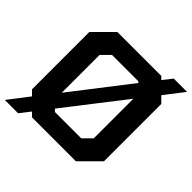

<svg xmlns="http://www.w3.org/2000/svg" viewBox="-212 -906 1113 1113"><g transform="rotate(45 344.0 -350.0)"><path d="M609 -621 645 -585V-115L530 0H170L146 -24L96 40H-13L84 -86L55 -115V-585L170 -700H530L547 -683L592 -740H701ZM191 -223 465 -577 458 -584H242L191 -533ZM509 -492 228 -130 242 -116H458L509 -167Z"/></g></svg>

Font: Chakra Petch
Style: Bold
Weight: 700
Designer: Katatrad Aksorn Co.,Ltd.
Foundry: Cadson Demak Co.,Ltd.
Version: Version 1.000; ttfautohint (v1.6)